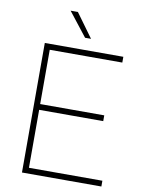

<svg xmlns="http://www.w3.org/2000/svg" viewBox="-101 -1012 801 1080"><g transform="rotate(10 300.0 -472.0)"><path d="M101.5 0V-740H550V-707H135.5V-397H501.5V-364H135.5V-33H555V0ZM319.5 -808 213 -944H254.5L353.5 -808Z"/></g></svg>

Font: Encode Sans Semi Expanded Thin
Style: Regular
Weight: 100
Width: 6
Designer: Multiple Designers
Foundry: Impallari Type
Version: Version 3.000; ttfautohint (v1.8.3) -l 8 -r 50 -G 200 -x 14 